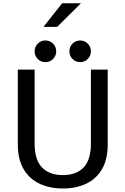

<svg xmlns="http://www.w3.org/2000/svg" viewBox="-20 -1116 750 1148"><path d="M356 11Q277.5 11 216.8 -17.5Q156 -46 121.2 -104.5Q86.5 -163 86.5 -253.5V-700H187V-258Q187 -160 231.5 -114.5Q276 -69 356 -69Q436 -69 479.8 -114.5Q523.5 -160 523.5 -258V-700H624V-253.5Q624 -163 589.8 -104.5Q555.5 -46 495.2 -17.5Q435 11 356 11ZM251.5 -744.5Q224.5 -744.5 205.8 -763.2Q187 -782 187 -809Q187 -836.5 205.8 -855.2Q224.5 -874 251.5 -874Q278.5 -874 297.2 -855.2Q316 -836.5 316 -809Q316 -782 297.2 -763.2Q278.5 -744.5 251.5 -744.5ZM459.5 -744.5Q432.5 -744.5 413.8 -763.2Q395 -782 395 -809Q395 -836.5 413.8 -855.2Q432.5 -874 459.5 -874Q486 -874 504.8 -855.2Q523.5 -836.5 523.5 -809Q523.5 -782 504.8 -763.2Q486 -744.5 459.5 -744.5ZM240 -955.5 351.5 -1096.5H464L322 -955.5Z"/></svg>

Font: League Mono
Style: Regular
Weight: 400
Width: 6
Designer: Tyler Finck
Foundry: The League of Moveable Type / Tyler Finck
Version: Version 2.300;RELEASE